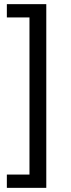

<svg xmlns="http://www.w3.org/2000/svg" viewBox="-20 -725 344 925"><path d="M13 180V116H122V-641H13V-705H203V180Z"/></svg>

Font: Nunito Sans 10pt SemiCondensed
Style: Regular
Weight: 400
Width: 4
Designer: Vernon Adams
Foundry: Vernon Adams
Version: Version 3.101;gftools[0.9.27]